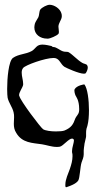

<svg xmlns="http://www.w3.org/2000/svg" viewBox="-20 -594 403 805"><path d="M341 -23C341 -42 340 -49 346 -65L347 -69C351 -84 353 -107 353 -132C353 -175 347 -223 334 -240C334 -241 302 -236 293 -220C290 -214 294 -199 297 -193C298 -190 312 -175 312 -137C312 -132 312 -129 311 -125C309 -114 300 -107 296 -98C287 -72 279 -59 251 -47C244 -44 229 -43 214 -43C194 -43 171 -46 161 -52C151 -58 64 -173 61 -192C60 -193 60 -194 60 -195C60 -208 74 -225 77 -238V-244C77 -257 71 -274 71 -289C71 -296 72 -303 77 -309C86 -321 169 -351 205 -351C227 -351 232 -331 244 -319L250 -314C258 -309 311 -285 332 -285C336 -285 339 -286 340 -288C344 -294 348 -303 348 -311C348 -315 347 -318 345 -321C342 -326 329 -327 324 -331C304 -343 286 -364 268 -375C263 -378 253 -376 247 -378C232 -381 218 -397 203 -397C200 -397 199 -399 196 -401C186 -403 172 -407 158 -407C149 -407 140 -405 133 -398C126 -392 121 -384 113 -380C88 -366 58 -368 34 -351C16 -337 10 -266 10 -221C10 -204 11 -190 12 -184C17 -162 32 -145 37 -123C39 -116 39 -109 39 -102C39 -93 38 -84 38 -75C38 -62 40 -49 48 -37C73 6 116 5 156 11C175 14 197 22 217 22C222 22 226 22 231 21C245 18 268 -13 282 -13C285 -13 288 -11 290 -8C290 8 282 23 282 39V40C283 51 281 34 282 44C284 50 284 56 284 61C284 79 279 96 273 114C266 134 254 158 254 180V186C254 187 255 192 258 191C273 186 299 177 308 163C315 152 316 105 322 87C326 76 331 65 331 53V37C331 30 333 20 334 12V10C334 8 342 -22 341 -23ZM188 -574C177 -574 156 -563 149 -554C144 -547 145 -531 141 -522C136 -512 129 -504 126 -494C125 -489 124 -483 124 -479C124 -450 148 -432 178 -432H181C190 -432 218 -444 225 -452C226 -454 227 -456 227 -460C227 -468 225 -477 225 -482C225 -497 237 -509 239 -523V-527C239 -530 239 -533 238 -536C233 -558 207 -574 188 -574Z"/></svg>

Font: Ancial
Style: Regular
Weight: 400
Designer: Daytona Mess (Anne-Dauphine Borione)
Foundry: Daytona Mess (Anne-Dauphine Borione)
Version: Version 1.000;Glyphs 3.2 (3192)